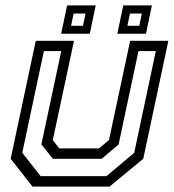

<svg xmlns="http://www.w3.org/2000/svg" viewBox="-20 -691 644 711"><path d="M100.5 0 19.5 -103 112.5 -540H254L175.5 -172L199.5 -141.5H346.5L383.5 -172L462 -540H603.5L510.5 -103L385.5 0ZM130.5 -38.8H374.5L477 -125.2L557 -501.8H492.8L419.2 -156.2L356.8 -103H175.8L133.2 -156.2L206.8 -501.8H142.5L62.5 -125.2ZM414.5 -566 436.5 -671H542.5L520.5 -566ZM206.5 -566 228.5 -671H334.5L312.5 -566ZM243.2 -595.5H287.2L296.8 -641H252.8ZM451.8 -595.5H495.8L505.2 -641H461.2Z"/></svg>

Font: Tourney Thin
Style: Italic
Weight: 100
Italic angle: -12°
Designer: Tyler Finck
Foundry: Etcetera Type Co
Version: Version 1.015